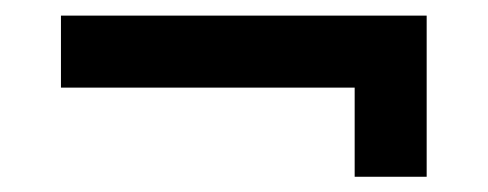

<svg xmlns="http://www.w3.org/2000/svg" viewBox="-20 -418 640 252"><path d="M540 -186V-397.5H60V-303H445.5V-186Z"/></svg>

Font: Hauora
Style: Bold
Weight: 700
Designer: Wayne Shih
Foundry: WCYS
Version: Version 1.001;hotconv 1.0.109;makeotfexe 2.5.65596